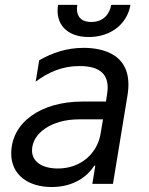

<svg xmlns="http://www.w3.org/2000/svg" viewBox="-20 -747 604 780"><path d="M431.8 -727.3C425.4 -690.3 400.6 -657.7 350.9 -657.7C301.1 -657.7 287.6 -690.3 294 -727.3H215.9C203.1 -650.6 250.7 -596.6 340.2 -596.6C431.1 -596.6 497.2 -650.6 509.9 -727.3ZM189.6 12.8C281.2 12.8 336.6 -32 362.9 -73.9H367.2L355.1 0H438.9L497.9 -359.4C526.3 -531.2 390.6 -552.6 319.6 -552.6C250 -552.6 191.8 -532 139.2 -502.1L125 -415.5C177.6 -453.8 232.2 -478.7 303.3 -478.7C387.8 -478.7 426.8 -443.2 415.5 -367.9L410.5 -334.5H316.1C144.2 -334.5 25.6 -248.6 25.6 -122.9C25.6 -36.9 94.5 12.8 189.6 12.8ZM215.2 -62.5C152 -62.5 110.1 -89.5 110.1 -135.7C110.1 -207.4 192.5 -262.1 299.7 -262.1H398.4L388.5 -203.1C375.7 -126.4 311.1 -62.5 215.2 -62.5Z"/></svg>

Font: TID UI
Style: Italic
Weight: 400
Italic angle: -9.39999°
Designer: The TID Project Authors
Foundry: Bakken & Bæck
Version: Version 1.001;hotconv 1.0.109;makeotfexe 2.5.65596